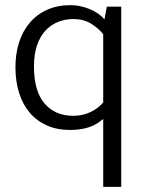

<svg xmlns="http://www.w3.org/2000/svg" viewBox="-20 -496 565 746"><path d="M381 -34Q355 -11 323.5 -1Q292 9 252 9Q202 9 162.5 -8.5Q123 -26 96 -57.5Q69 -89 54.5 -134Q40 -179 40 -235Q40 -287 54 -331Q68 -375 95.5 -407.5Q123 -440 163 -458Q203 -476 254 -476Q290 -476 326.5 -461.5Q363 -447 386 -421L395 -470H451V230H381ZM381 -363Q363 -386 334 -404Q305 -422 265 -422Q234 -422 206 -411Q178 -400 157 -377.5Q136 -355 124 -320.5Q112 -286 112 -238Q112 -141 153.5 -93.5Q195 -46 264 -46Q302 -46 332.5 -61Q363 -76 381 -98Z"/></svg>

Font: Mukta Light
Style: Regular
Weight: 300
Designer: Girish Dalvi and Yashodeep Gholap
Foundry: Ek Type
Version: Version 2.538;PS 1.002;hotconv 16.6.51;makeotf.lib2.5.65220;